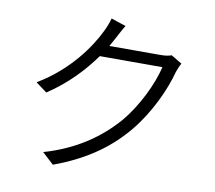

<svg xmlns="http://www.w3.org/2000/svg" viewBox="-89 -907 1178 1051"><g transform="rotate(10 500.0 -381.0)"><path d="M530 -776 448 -803C442 -779 428 -745 419 -728C376 -638 276 -490 104 -388L166 -342C277 -415 360 -505 420 -589H768C746 -495 684 -363 605 -269C513 -162 386 -70 206 -18L270 41C458 -28 577 -120 668 -230C756 -338 818 -473 845 -576C850 -590 859 -613 867 -626L807 -662C792 -656 772 -653 745 -653H462L489 -702C499 -720 515 -752 530 -776Z"/></g></svg>

Font: Noto Sans CJK HK DemiLight
Style: Regular
Weight: 350
Designer: Ryoko NISHIZUKA 西塚涼子 (kana, bopomofo & ideographs); Paul D. Hunt (Latin, Greek & Cyrillic); Sandoll Communications 산돌커뮤니
Foundry: Adobe
Version: Version 2.004;hotconv 1.0.118;makeotfexe 2.5.65603